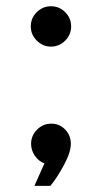

<svg xmlns="http://www.w3.org/2000/svg" viewBox="-20 -525 345 618"><path d="M144 -375Q117.7 -375 98.4 -394.3Q79.1 -413.6 79.1 -439.9Q79.1 -466.8 98.4 -485.8Q117.7 -504.9 144 -504.9Q170.9 -504.9 189.9 -485.8Q209 -466.8 209 -439.9Q209 -413.6 189.9 -394.3Q170.9 -375 144 -375ZM123 1Q104 -6.3 92 -23.9Q80.1 -41.5 80.1 -62Q80.1 -88.4 99.1 -107.7Q118.2 -127 145 -127Q171.4 -127 189.7 -108.2Q208 -89.4 208 -62Q208 -34.7 185.5 6.8Q163.1 48.3 142.1 73.2H90.8Z"/></svg>

Font: Oakes Grotesk Medium
Style: Regular
Weight: 500
Designer: Samuel Oakes
Foundry: Samuel Oakes
Version: Version 1.000;PS 001.000;hotconv 1.0.88;makeotf.lib2.5.64775